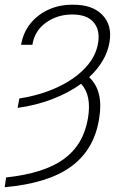

<svg xmlns="http://www.w3.org/2000/svg" viewBox="-28 -573 512 806"><path d="M45.9 -120.1 53.2 -159.7Q141.6 -173.3 213.4 -206.8Q285.2 -240.2 330.6 -288.8Q376 -337.4 384.3 -396Q392.1 -448.2 364.3 -480.2Q336.4 -512.2 275.4 -512.2Q212.9 -512.2 165 -478Q117.2 -443.8 107.9 -384.8H60.5Q69.3 -436.5 99.9 -474.4Q130.4 -512.2 176.5 -533Q222.7 -553.7 278.8 -553.2Q359.9 -553.7 401.9 -510.3Q443.8 -466.8 431.6 -395.5Q424.8 -355 402.8 -317.9Q380.9 -280.8 346.2 -249Q407.7 -191.4 388.2 -75.2Q367.7 55.2 270.8 126Q173.8 196.8 -8.3 212.9L-2.4 171.9Q157.7 154.8 240.2 94.5Q322.8 34.2 341.3 -76.7Q357.4 -173.3 312.5 -221.2Q260.7 -183.6 192.4 -157.2Q124 -130.9 45.9 -120.1Z"/></svg>

Font: Inter Display Extra Light
Style: Italic
Weight: 200
Italic angle: -9.39999°
Designer: Rasmus Andersson
Foundry: rsms
Version: Version 4.000;git-4fc901f